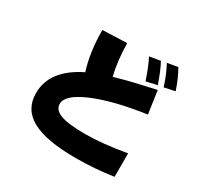

<svg xmlns="http://www.w3.org/2000/svg" viewBox="-188 -1057 1376 1344"><g transform="rotate(30 500.0 -385.5)"><path d="M112.3 -185.5Q112.3 -373 337.9 -483.4Q293.9 -624 293.9 -799.8L490.2 -806.6Q493.2 -659.2 520.5 -551.8Q610.4 -578.1 712.4 -601.1Q814.5 -624 839.8 -629.9L866.2 -446.3Q607.4 -409.2 450.7 -342.8Q293.9 -276.4 293.9 -203.1Q293.9 -154.3 355 -131.3Q416 -108.4 552.7 -108.4Q689.5 -108.4 881.8 -141.6V47.9Q733.4 70.3 579.1 70.3Q340.8 70.3 226.6 7.8Q112.3 -54.7 112.3 -185.5ZM668.9 -802.7 756.8 -817.4Q787.1 -763.7 823.2 -659.2L735.4 -638.7Q700.2 -745.1 668.9 -802.7ZM799.8 -826.2 884.8 -840.8Q922.9 -772.5 953.1 -684.6L866.2 -666Q839.8 -752 799.8 -826.2Z"/></g></svg>

Font: GenEi M Gothic v2 Black
Style: Regular
Weight: 900
Version: Version 2.0